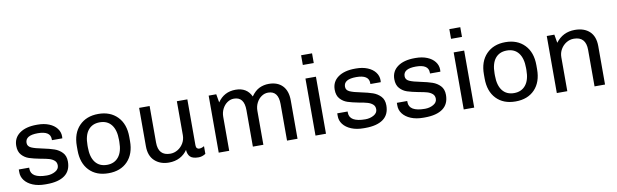

<svg xmlns="http://www.w3.org/2000/svg" viewBox="-46 -1202 5440 1694"><g transform="rotate(-10 2674.0 -355.0)"><path d="M473 -382 472 -364H379V-373Q379 -446 266 -446Q154 -446 154 -379Q154 -348 186 -333.5Q218 -319 284 -306Q347 -293 387.5 -279Q428 -265 456.5 -235Q485 -205 485 -154Q485 -72 429 -31Q373 10 268 10H253Q190 10 143 -9.5Q96 -29 70.5 -62.5Q45 -96 46 -138V-160H139V-150Q139 -65 282 -65Q324 -65 357.5 -84Q391 -103 391 -136Q391 -164 372.5 -180Q354 -196 327 -204Q300 -212 252 -220Q190 -232 152 -244.5Q114 -257 87 -287Q60 -317 60 -369Q60 -440 116 -480.5Q172 -521 269 -521H278Q335 -521 379.5 -503Q424 -485 448.5 -453Q473 -421 473 -382Z M1056 -274V-237Q1056 -122 993 -56Q930 10 821 10Q712 10 649 -56Q586 -122 586 -237V-274Q586 -389 650 -455Q714 -521 821 -521Q928 -521 992 -455Q1056 -389 1056 -274ZM680 -265V-246Q680 -159 716.5 -112Q753 -65 821 -65Q887 -65 924.5 -111.5Q962 -158 962 -246V-265Q962 -352 925.5 -399Q889 -446 821 -446Q754 -446 717 -400Q680 -354 680 -265Z M1618 -100Q1618 -82 1626 -73.5Q1634 -65 1646 -65Q1668 -65 1691 -79V-10Q1660 10 1628 10Q1574 10 1552.5 -12Q1531 -34 1529 -74Q1502 -34 1459.5 -12Q1417 10 1362 10Q1285 10 1235.5 -35.5Q1186 -81 1186 -167V-511H1280V-184Q1280 -65 1388 -65Q1423 -65 1454.5 -84Q1486 -103 1505 -135.5Q1524 -168 1524 -207V-511H1618Z M2515 -344V0H2421V-327Q2421 -446 2329 -446Q2297 -446 2269.5 -427Q2242 -408 2225.5 -375.5Q2209 -343 2209 -304V0H2115V-327Q2115 -446 2023 -446Q1991 -446 1963.5 -427Q1936 -408 1919.5 -375.5Q1903 -343 1903 -304V0H1809V-511H1877L1890 -436Q1948 -521 2051 -521Q2152 -521 2191 -436Q2225 -484 2264 -502.5Q2303 -521 2348 -521Q2427 -521 2471 -475Q2515 -429 2515 -344Z M2772 -633H2674V-720H2772ZM2770 0H2676V-511H2770Z M3326 -382 3325 -364H3232V-373Q3232 -446 3119 -446Q3007 -446 3007 -379Q3007 -348 3039 -333.5Q3071 -319 3137 -306Q3200 -293 3240.5 -279Q3281 -265 3309.5 -235Q3338 -205 3338 -154Q3338 -72 3282 -31Q3226 10 3121 10H3106Q3043 10 2996 -9.5Q2949 -29 2923.5 -62.5Q2898 -96 2899 -138V-160H2992V-150Q2992 -65 3135 -65Q3177 -65 3210.5 -84Q3244 -103 3244 -136Q3244 -164 3225.5 -180Q3207 -196 3180 -204Q3153 -212 3105 -220Q3043 -232 3005 -244.5Q2967 -257 2940 -287Q2913 -317 2913 -369Q2913 -440 2969 -480.5Q3025 -521 3122 -521H3131Q3188 -521 3232.5 -503Q3277 -485 3301.5 -453Q3326 -421 3326 -382Z M3860 -382 3859 -364H3766V-373Q3766 -446 3653 -446Q3541 -446 3541 -379Q3541 -348 3573 -333.5Q3605 -319 3671 -306Q3734 -293 3774.5 -279Q3815 -265 3843.5 -235Q3872 -205 3872 -154Q3872 -72 3816 -31Q3760 10 3655 10H3640Q3577 10 3530 -9.5Q3483 -29 3457.5 -62.5Q3432 -96 3433 -138V-160H3526V-150Q3526 -65 3669 -65Q3711 -65 3744.5 -84Q3778 -103 3778 -136Q3778 -164 3759.5 -180Q3741 -196 3714 -204Q3687 -212 3639 -220Q3577 -232 3539 -244.5Q3501 -257 3474 -287Q3447 -317 3447 -369Q3447 -440 3503 -480.5Q3559 -521 3656 -521H3665Q3722 -521 3766.5 -503Q3811 -485 3835.5 -453Q3860 -421 3860 -382Z M4100 -633H4002V-720H4100ZM4098 0H4004V-511H4098Z M4703 -274V-237Q4703 -122 4640 -56Q4577 10 4468 10Q4359 10 4296 -56Q4233 -122 4233 -237V-274Q4233 -389 4297 -455Q4361 -521 4468 -521Q4575 -521 4639 -455Q4703 -389 4703 -274ZM4327 -265V-246Q4327 -159 4363.5 -112Q4400 -65 4468 -65Q4534 -65 4571.5 -111.5Q4609 -158 4609 -246V-265Q4609 -352 4572.5 -399Q4536 -446 4468 -446Q4401 -446 4364 -400Q4327 -354 4327 -265Z M5270 -344V0H5176V-327Q5176 -446 5068 -446Q5032 -446 5001 -427Q4970 -408 4951 -375.5Q4932 -343 4932 -304V0H4838V-511H4906L4919 -436Q4983 -521 5090 -521Q5174 -521 5222 -476Q5270 -431 5270 -344Z"/></g></svg>

Font: Chivo
Style: Regular
Weight: 400
Designer: Hector Gatti
Foundry: Omnibus-Type
Version: Version 1.006; ttfautohint (v1.4.1)